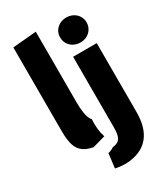

<svg xmlns="http://www.w3.org/2000/svg" viewBox="-239 -894 1046 1203"><g transform="rotate(-30 284.5 -292.0)"><path d="M271 -9 179 17C107 4 72 -31 62 -95C57 -112 56 -158 56 -180V-776C113 -781 170 -786 227 -791V-274C227 -244 231 -161 257 -142C254 -86 258 -48 271 -9ZM324 206C301 209 263 207 228 199L241 95C258 92 270 86 283 77C336 71 351 45 351 -28V-538H522V-39C522 111 454 193 324 206ZM532 -683C532 -629 489 -592 437 -592C384 -592 341 -629 341 -683C341 -737 384 -773 436 -773C489 -773 532 -736 532 -683Z"/></g></svg>

Font: Repo ExtraBold
Style: Bold
Weight: 700
Designer: Stefan Peev
Foundry: Context Ltd
Version: Version 1.502